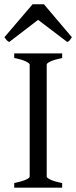

<svg xmlns="http://www.w3.org/2000/svg" viewBox="-31 -860 349 880"><path d="M34.2 0V-21Q67.4 -27.8 86.2 -35.9Q105 -43.9 105 -50.8V-564Q105 -569.8 87.2 -578.6Q69.3 -587.4 34.2 -594.2V-615.2H253.9V-594.2Q220.7 -587.4 201.9 -579.1Q183.1 -570.8 183.1 -564V-50.8Q183.1 -44.9 200.9 -36.4Q218.8 -27.8 253.9 -21V0ZM298.3 -689.5Q292.5 -680.2 289.1 -675.8Q285.6 -671.4 277.3 -667.5L143.6 -769L11.2 -667.5Q7.3 -669.4 4.6 -671.4Q2 -673.3 -0.2 -675.8Q-2.4 -678.2 -4.9 -681.6Q-7.3 -685.1 -10.7 -689.5L118.2 -840.3H170.4Z"/></svg>

Font: Gentium Plus Am
Style: Regular
Weight: 400
Designer: J. Victor Gaultney, Annie Olsen, Iska Routamaa, Becca Hirsbrunner
Foundry: SIL International
Version: Version 5.000